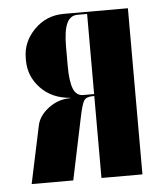

<svg xmlns="http://www.w3.org/2000/svg" viewBox="-42 -533 475 570"><g transform="rotate(-5 195.0 -247.5)"><path d="M359.9 -495.1V0H237.8V-244.1H231.9Q213.9 -244.1 207 -233.6Q200.2 -223.1 191.9 -182.1L153.8 0H29.8L65.9 -169.9Q71.3 -199.2 100.6 -221.7Q129.9 -244.1 166 -244.1V-245.1Q111.3 -249.5 78.1 -284.7Q44.9 -319.8 44.9 -367.2V-374Q44.9 -422.4 80.8 -458.7Q116.7 -495.1 168.9 -495.1ZM167 -340.8Q167 -293.5 176 -271.7Q185.1 -250 205.1 -250H237.8V-488.8H209Q187.5 -488.8 177.2 -466.8Q167 -444.8 167 -397Z"/></g></svg>

Font: Moniqa Black Display
Style: Regular
Weight: 900
Designer: Rajesh Rajput
Foundry: Rajesh Rajput
Version: Version 1.000